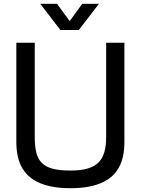

<svg xmlns="http://www.w3.org/2000/svg" viewBox="-20 -977 741 1011"><path d="M395 -819 501 -957H413L347 -866L280 -957H192L298 -819ZM351 14C608 14 635 -128 635 -232V-752H539V-257C539 -134 495 -79 351 -79C198 -79 163 -128 163 -257V-752H66V-232C66 -128 94 14 351 14Z"/></svg>

Font: Hibana SubMedium
Style: Regular
Weight: 500
Width: 6
Designer: pygmalion
Foundry: ybstudio
Version: Version 0.930;hotconv 1.0.109;makeotfexe 2.5.65596